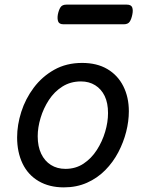

<svg xmlns="http://www.w3.org/2000/svg" viewBox="-20 -791 629 830"><path d="M256 19Q193 19 147 -8Q101 -35 77.5 -84Q54 -133 54 -197Q54 -251 72 -307.5Q90 -364 126 -412Q162 -460 214.5 -489.5Q267 -519 335 -519Q399 -519 444 -492.5Q489 -466 513 -418.5Q537 -371 537 -310Q537 -267 525.5 -221.5Q514 -176 491.5 -133Q469 -90 435 -55.5Q401 -21 356 -1Q311 19 256 19ZM263 -61Q307 -61 341 -83.5Q375 -106 398.5 -142.5Q422 -179 434.5 -221Q447 -263 447 -302Q447 -346 432.5 -376Q418 -406 391.5 -422.5Q365 -439 330 -439Q285 -439 250 -417Q215 -395 191.5 -359Q168 -323 155.5 -281.5Q143 -240 143 -202Q143 -158 158 -126.5Q173 -95 200 -78Q227 -61 263 -61ZM255 -686Q236 -686 231.5 -698Q227 -710 230 -728Q234 -748 241.5 -759.5Q249 -771 267 -771H528Q547 -771 551.5 -759Q556 -747 552 -728Q548 -708 540.5 -697Q533 -686 515 -686Z"/></svg>

Font: Playwrite AT
Style: Italic
Weight: 400
Italic angle: -13.0072°
Designer: Veronika Burian, José Scaglione
Foundry: TypeTogether
Version: Version 1.002